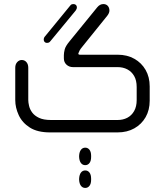

<svg xmlns="http://www.w3.org/2000/svg" viewBox="-20 -651 810 944"><path d="M558 0H226Q164 0 126.5 -24Q89 -48 72 -85Q55 -122 55 -159V-318Q55 -335 64.5 -345.5Q74 -356 87 -356Q101 -356 110 -345.5Q119 -335 119 -318V-159Q119 -147 123 -130Q127 -113 138.5 -97.5Q150 -82 172 -71.5Q194 -61 231 -61H558Q585 -61 606 -72Q627 -83 639.5 -105Q652 -127 652 -159V-223Q652 -256 639.5 -277.5Q627 -299 606 -310Q585 -321 558 -321H339Q320 -321 307 -333Q294 -345 294 -364V-380Q294 -391 298 -407.5Q302 -424 322 -448L458 -615Q471 -631 488 -631Q502 -631 510 -622Q518 -613 518 -599Q518 -587 507 -573L386 -423Q375 -410 371 -402Q367 -394 365 -388Q365 -387 366 -384.5Q367 -382 373 -382H558Q605 -382 640.5 -362Q676 -342 696 -307Q716 -272 716 -226V-156Q716 -110 696 -75Q676 -40 640.5 -20Q605 0 558 0ZM324 -622Q329 -629 333.5 -630Q338 -631 341 -631Q349 -631 353.5 -626.5Q358 -622 358 -615Q358 -607 352 -599L229 -450Q224 -443 219.5 -441.5Q215 -440 211 -440Q204 -440 199.5 -444.5Q195 -449 195 -456Q195 -466 202 -473ZM399 161Q386 161 378 150.5Q370 140 369 121V115Q370 96 378 85.5Q386 75 399 75Q412 75 420 85.5Q428 96 428 115V121Q428 140 420 150.5Q412 161 399 161ZM369 228Q370 208 378 197.5Q386 187 399 187Q412 187 420 197.5Q428 208 428 228V233Q428 252 420 262.5Q412 273 399 273Q386 273 378 262.5Q370 252 369 233Z"/></svg>

Font: Beiruti
Style: Regular
Weight: 400
Version: Version 1.00